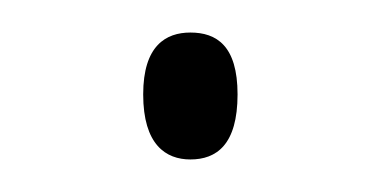

<svg xmlns="http://www.w3.org/2000/svg" viewBox="-20 -416 234 118"><path d="M97 -318C113 -318 126 -327 126 -358C126 -388 113 -396 97 -396C82 -396 68 -388 68 -358C68 -327 82 -318 97 -318Z"/></svg>

Font: Noto Serif Sinhala Thin
Style: Regular
Weight: 100
Designer: Jelle Bosma - Monotype Design Team
Foundry: Monotype Imaging Inc.
Version: Version 2.007